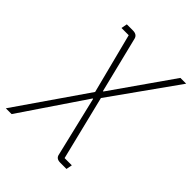

<svg xmlns="http://www.w3.org/2000/svg" viewBox="-266 -623 938 938"><g transform="rotate(45 203.0 -154.0)"><path d="M104 -508Q132 -508 138 -486L210 -195H213L432 -508H472L227 -164L309 169H359L353 200H310Q281 200 277 176L203 -134H200L-26 200H-66L186 -165L106 -477H56L62 -508Z"/></g></svg>

Font: IBM Plex Sans ExtLt
Style: Italic
Weight: 200
Italic angle: -11°
Designer: Mike Abbink, Paul van der Laan, Pieter van Rosmalen
Foundry: Bold Monday
Version: Version 3.005